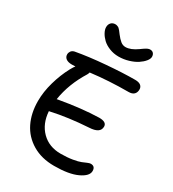

<svg xmlns="http://www.w3.org/2000/svg" viewBox="-224 -1067 1074 1194"><g transform="rotate(30 313.0 -470.0)"><path d="M362.8 -782.2Q327.6 -782.2 296.6 -794.7Q265.6 -807.1 246.3 -825.7Q227.1 -844.2 216.1 -864.7Q205.1 -885.3 205.1 -902.8Q205.1 -921.9 216.3 -934.3Q227.5 -946.8 247.1 -946.8Q253.4 -946.8 259.3 -944.8Q265.1 -942.9 268.8 -940.9Q272.5 -939 277.8 -933.3Q283.2 -927.7 285.2 -925.3Q287.1 -922.9 293.2 -914.8Q299.3 -906.7 300.8 -904.8Q318.8 -881.3 335 -868.2Q351.1 -855 371.1 -855Q407.7 -855 454.1 -888.2Q455.6 -889.2 462.6 -894.3Q469.7 -899.4 471.9 -900.9Q474.1 -902.3 480 -906.2Q485.8 -910.2 488.8 -911.6Q491.7 -913.1 496.6 -915.3Q501.5 -917.5 505.4 -918.2Q509.3 -918.9 513.2 -918.9Q528.3 -918.9 536.6 -909.4Q544.9 -899.9 544.9 -884.8Q544.9 -870.1 530.5 -852.3Q516.1 -834.5 492.4 -818.8Q468.8 -803.2 434.1 -792.7Q399.4 -782.2 362.8 -782.2ZM164.1 -272.9 158.2 -272Q164.1 -184.6 217 -131.8Q270 -79.1 353 -79.1Q400.4 -79.1 437.7 -85.4Q475.1 -91.8 492.7 -99.1Q510.3 -106.4 525.1 -112.8Q540 -119.1 547.9 -119.1Q580.1 -119.1 580.1 -85Q580.1 -48.8 521 -21Q461.9 6.8 356 6.8Q265.6 6.8 199.7 -32.5Q133.8 -71.8 100.8 -138.9Q67.9 -206.1 67.9 -293Q67.9 -358.9 88.1 -429.9Q108.4 -501 140.1 -560.1Q154.3 -585.9 162.1 -595.2Q153.3 -594.2 137.2 -594.2Q109.4 -594.2 94.7 -605.2Q80.1 -616.2 80.1 -634.8Q80.1 -647 87.6 -658Q95.2 -668.9 111.8 -672.9Q202.6 -689.5 321 -699.2Q439.5 -709 525.9 -709Q552.7 -709 565.9 -698.5Q579.1 -688 579.1 -669.9Q579.1 -648.4 566.4 -635.7Q553.7 -623 527.8 -623Q385.7 -623 257.8 -606.9Q256.8 -601.1 251 -589.8Q181.6 -479 163.1 -360.8Q170.9 -362.8 173.8 -362.8Q325.2 -389.6 450.2 -393.1Q503.9 -393.1 503.9 -359.9Q503.9 -311.5 425.8 -308.1Q279.3 -298.8 164.1 -272.9Z"/></g></svg>

Font: Shantell Sans Normal
Style: Regular
Weight: 400
Designer: Stephen Nixon, Anya Danilova, Shantell Martin
Foundry: Arrow Type
Version: Version 1.006;[559af2be0]